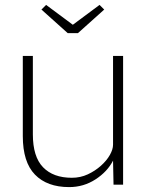

<svg xmlns="http://www.w3.org/2000/svg" viewBox="-20 -753 594 783"><path d="M262 10Q172 10 122.5 -41Q73 -92 73 -198V-525H114V-205Q114 -114 155.5 -71Q197 -28 273 -28Q308 -28 338 -42Q368 -56 391.5 -77Q415 -98 428 -121Q441 -144 441 -163V-525H482V0H443L441 -98Q418 -53 369.5 -21.5Q321 10 262 10ZM256 -618 149 -714 168 -733 277 -652 386 -733 405 -714 298 -618Z"/></svg>

Font: Readex Pro Light
Style: Regular
Weight: 300
Designer: Bonnie Shaver-Troup, Thomas Jockin
Foundry: Lexend
Version: Version 1.200; ttfautohint (v1.8.3)